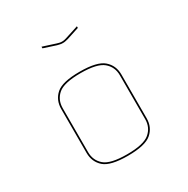

<svg xmlns="http://www.w3.org/2000/svg" viewBox="-178 -1037 1094 1118"><g transform="rotate(-30 368.5 -478.0)"><path d="M570 -212Q570 -152 527 -114.5Q484 -77 367 -77Q250 -77 208 -114.5Q166 -152 166 -212V-507Q166 -567 208 -604.5Q250 -642 367 -642Q484 -642 527 -604.5Q570 -567 570 -507ZM176 -212Q176 -156 216 -121.5Q256 -87 367 -87Q478 -87 519 -121.5Q560 -156 560 -212V-507Q560 -563 519 -597.5Q478 -632 367 -632Q256 -632 216 -597.5Q176 -563 176 -507ZM248 -879 335 -851Q342 -849 349.5 -847Q357 -845 367 -845Q377 -845 384.5 -847Q392 -849 399 -851L486 -879V-868L403 -841Q394 -839 386 -837Q378 -835 367 -835Q356 -835 348 -837Q340 -839 331 -841L248 -868Z"/></g></svg>

Font: Bungee Hairline
Style: Regular
Weight: 400
Designer: David Jonathan Ross
Foundry: David Jonathan Ross
Version: Version 1.000;PS 1.0;hotconv 1.0.72;makeotf.lib2.5.5900